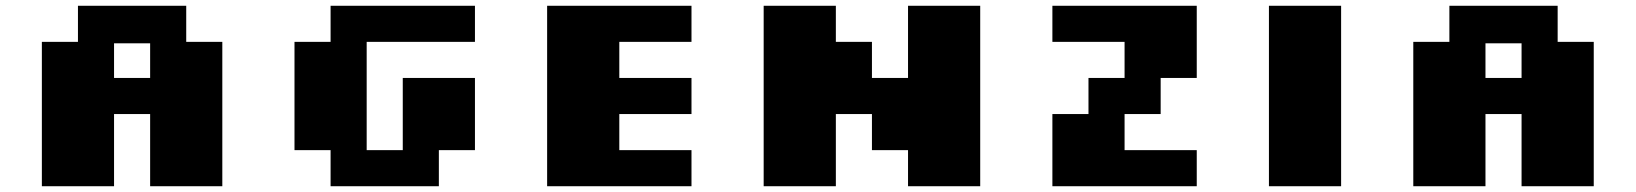

<svg xmlns="http://www.w3.org/2000/svg" viewBox="-20 -645 5665 665"><path d="M125 0V-500H250V-625H625V-500H750V0H500V-250H375V0ZM375 -375H500V-495H375Z M1125 0V-125H1000V-500H1125V-625H1625V-500H1250V-125H1375V-375H1625V-125H1500V0Z M1875 0V-625H2375V-500H2125V-375H2375V-250H2125V-125H2375V0Z M2625 0V-625H2875V-500H3000V-375H3125V-625H3375V0H3125V-125H3000V-250H2875V0Z M3625 0V-250H3750V-375H3875V-500H3625V-625H4125V-375H4000V-250H3875V-125H4125V0Z M4375 0V-625H4625V0Z M4875 0V-500H5000V-625H5375V-500H5500V0H5250V-250H5125V0ZM5125 -375H5250V-495H5125Z"/></svg>

Font: Silkscreen
Style: Bold
Weight: 700
Designer: Jason Kottke
Foundry: Jason Kottke
Version: Version 1.001; ttfautohint (v1.8.4.7-5d5b)